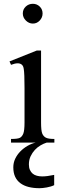

<svg xmlns="http://www.w3.org/2000/svg" viewBox="-20 -750 332 1010"><path d="M153 -730Q174 -730 189 -715.5Q204 -701 204 -679Q204 -658 189 -642Q174 -626 153 -626Q132 -626 116 -642Q100 -658 100 -679Q100 -701 115.5 -715.5Q131 -730 153 -730ZM196 -484V-106Q196 -63 202 -48Q208 -33 221 -26Q234 -19 266 -19V0H38V-19Q73 -19 84.5 -25Q96 -31 102.5 -47Q109 -63 109 -106V-287Q109 -364 105 -387Q103 -403 94.5 -410Q86 -417 73 -417Q59 -417 38 -409L30 -427L173 -484ZM50 130Q50 106 60 85Q70 64 86.5 47Q103 30 124.5 17.5Q146 5 168 0H226Q210 5 193.5 14.5Q177 24 163.5 38.5Q150 53 141 72Q132 91 132 115Q132 132 137.5 144Q143 156 152 163.5Q161 171 174 174.5Q187 178 202 178Q215 178 230.5 176Q246 174 265 170V224Q257 228 247 231Q237 234 226 236Q215 238 205 239Q195 240 188 240Q156 240 130.5 233.5Q105 227 87 213.5Q69 200 59.5 179.5Q50 159 50 130Z"/></svg>

Font: MM Ethnic
Style: Regular
Weight: 400
Designer: Khon Soe Zaw Thu
Version: Version 1.00 July 18, 2016, initial release